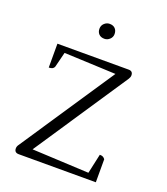

<svg xmlns="http://www.w3.org/2000/svg" viewBox="-151 -946 913 1051"><g transform="rotate(20 305.5 -420.5)"><path d="M82 0Q56 0 56 -25Q56 -36 63 -46L429 -594L128 -607L106 -519Q100 -502 74 -502V-641H489Q514 -641 514 -616Q514 -606 507 -595L144 -51L475 -35L500 -149Q513 -149 519.5 -145Q526 -141 531 -134V0ZM306 -754Q285 -754 273.5 -766Q262 -778 262 -797Q262 -816 275.5 -828.5Q289 -841 306 -841Q327 -841 338.5 -829Q350 -817 350 -797Q350 -779 336.5 -766.5Q323 -754 306 -754Z"/></g></svg>

Font: Petrona Light
Style: Regular
Weight: 300
Designer: Ringo R. Seeber
Foundry: Ringo R. Seeber
Version: Version 2.001; ttfautohint (v1.8.3)